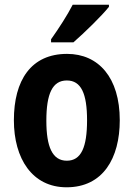

<svg xmlns="http://www.w3.org/2000/svg" viewBox="-20 -786 567 816"><path d="M443 -757V-766H289C266 -721 231 -667 197 -619V-606H292C339 -647 413 -719 443 -757ZM489 -275C489 -456 399 -557 265 -557C112 -557 39 -445 39 -275C39 -112 117 10 263 10C418 10 489 -114 489 -275ZM177 -273C177 -388 203 -444 264 -444C325 -444 350 -388 350 -275C350 -160 325 -103 264 -103C203 -103 177 -161 177 -273Z"/></svg>

Font: Noto Sans Ethiopic Condensed
Style: Bold
Weight: 700
Width: 3
Designer: Monotype Design Team
Foundry: Monotype Imaging Inc.
Version: Version 2.102